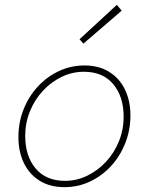

<svg xmlns="http://www.w3.org/2000/svg" viewBox="-20 -760 640 792"><path d="M246 12Q186 12 143.5 -14.5Q101 -41 78.5 -87.5Q56 -134 56 -194Q56 -256 77.5 -309.5Q99 -363 136.5 -403.5Q174 -444 223.5 -467Q273 -490 328 -490Q388 -490 430.5 -463.5Q473 -437 495.5 -390.5Q518 -344 518 -284Q518 -223 496.5 -169Q475 -115 437.5 -74.5Q400 -34 351 -11Q302 12 246 12ZM248 -14Q296 -14 339.5 -35Q383 -56 417 -92.5Q451 -129 470.5 -177Q490 -225 490 -278Q490 -362 447 -413Q404 -464 326 -464Q278 -464 234.5 -443Q191 -422 157 -385.5Q123 -349 103.5 -301Q84 -253 84 -200Q84 -116 127 -65Q170 -14 248 -14ZM324 -580 308 -598 462 -740 482 -716Z"/></svg>

Font: SourceCodeVF
Style: Italic
Weight: 200
Italic angle: -11°
Monospace: yes
Designer: Paul D. Hunt, Teo Tuominen
Foundry: Adobe
Version: Version 1.026;hotconv 1.1.0;makeotfexe 2.6.0